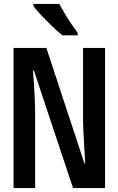

<svg xmlns="http://www.w3.org/2000/svg" viewBox="-20 -958 603 978"><path d="M49 0V-714H216L410 -126H414Q412 -163 409.5 -204.5Q407 -246 405 -285Q403 -324 403 -354V-714H515V0H352L153 -598H148Q153 -537 156 -477.5Q159 -418 159 -376V0ZM298 -778Q276 -795 246.5 -823.5Q217 -852 190 -880.5Q163 -909 150 -928V-938H282Q294 -916 310.5 -888Q327 -860 345 -834Q363 -808 376 -790V-778Z"/></svg>

Font: Noto Sans Mono SemiCondensed SemiBold
Style: Regular
Weight: 600
Width: 4
Designer: Monotype Design Team
Foundry: Monotype Imaging Inc.
Version: Version 2.014; ttfautohint (v1.8.4.7-5d5b)